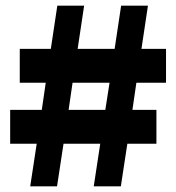

<svg xmlns="http://www.w3.org/2000/svg" viewBox="-20 -660 623 680"><path d="M223 -271H353L368 -367H237ZM87 0 110 -151H16V-271H128L142 -367H50V-487H160L183 -640H278L255 -487H386L409 -640H504L481 -487H568V-367H463L449 -271H534V-151H431L408 0H312L335 -151H205L182 0Z"/></svg>

Font: Source Serif Pro Black
Style: Regular
Weight: 900
Designer: Frank Grießhammer
Foundry: Adobe Systems Incorporated
Version: Version 3.001;hotconv 1.0.111;makeotfexe 2.5.65597